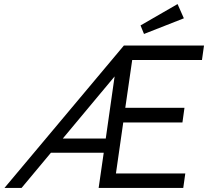

<svg xmlns="http://www.w3.org/2000/svg" viewBox="-20 -924 1023 944"><path d="M2 0 589 -700H983L973 -629H630L596 -394H887L877 -322H586L550 -71H891L881 0H465L490 -173H215L273 -243H500L550 -594L575 -586L86 0ZM688 -757 671 -799 853 -904 884 -834Z"/></svg>

Font: Lexend Light
Style: Italic
Weight: 300
Italic angle: -8.13011°
Designer: Bonnie Shaver-Troup, Thomas Jockin
Foundry: Lexend
Version: Version 1.007